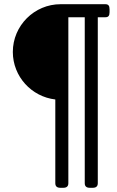

<svg xmlns="http://www.w3.org/2000/svg" viewBox="-20 -720 555 913"><path d="M481 -700H268C143 -700 41 -598 41 -473C41 -356 130 -260 243 -247V151C243 165 250 173 267 173H281C298 173 305 165 305 151V-638H383V151C383 165 390 173 407 173H421C438 173 445 165 445 151V-638H481C495 -638 501 -645 501 -662V-676C501 -693 495 -700 481 -700Z"/></svg>

Font: Asap
Style: Regular
Weight: 400
Designer: Pablo Cosgaya
Foundry: Pablo Cosgaya
Version: Version 1.007;PS 001.007;hotconv 1.0.70;makeotf.lib2.5.58329